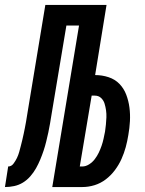

<svg xmlns="http://www.w3.org/2000/svg" viewBox="-66 -755 586 775"><path d="M-46 0 -33 -83Q-20 -83 -11.5 -94.5Q-3 -106 2.5 -117.5Q8 -129 11.5 -141.5Q15 -154 18 -166Q21 -178 24 -190Q27 -202 29.5 -214.5Q32 -227 34.5 -239Q37 -251 39 -263Q41 -275 43 -287.5Q45 -300 47 -312L117 -735H364L318 -452Q346 -452 372 -443.5Q398 -435 416 -416.5Q434 -398 443.5 -373Q453 -348 456.5 -321Q460 -294 458.5 -266Q457 -238 452 -210Q448 -185 441.5 -161Q435 -137 424.5 -113.5Q414 -90 398 -68.5Q382 -47 361 -31Q340 -15 315.5 -7.5Q291 0 266 0H145L253 -652H202L142 -293Q139 -275 136 -256.5Q133 -238 129 -220Q125 -202 120.5 -183.5Q116 -165 110 -147Q104 -129 96.5 -111Q89 -93 79.5 -76Q70 -59 56.5 -43.5Q43 -28 26.5 -18Q10 -8 -8.5 -4Q-27 0 -46 0ZM266 -83Q280 -83 293.5 -91.5Q307 -100 316.5 -112.5Q326 -125 332.5 -138.5Q339 -152 344 -166.5Q349 -181 352 -195Q355 -209 358 -224Q360 -238 361.5 -252.5Q363 -267 363.5 -281.5Q364 -296 362 -310Q360 -324 356 -337Q352 -350 342 -359.5Q332 -369 317 -369H304L256 -83Z"/></svg>

Font: Iosevka
Style: Bold Italic
Weight: 700
Italic angle: -9°
Monospace: yes
Designer: Belleve Invis
Foundry: Belleve Invis
Version: Version 32.5.0; ttfautohint (v1.8.4)